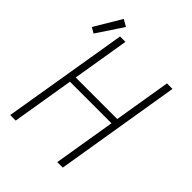

<svg xmlns="http://www.w3.org/2000/svg" viewBox="-230 -939 1059 1059"><g transform="rotate(45 300.0 -409.0)"><path d="M39 0 161 -735H203L148 -402H472L527 -735H570L449 0H406L466 -363H142L82 0ZM46 -643 14 -662 107 -818 147 -795Z"/></g></svg>

Font: Iosevka Curly XLtEx
Style: Italic
Weight: 200
Width: 7
Italic angle: -9°
Monospace: yes
Designer: Belleve Invis
Foundry: Belleve Invis
Version: Version 11.1.0; ttfautohint (v1.8.3)